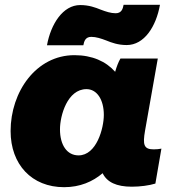

<svg xmlns="http://www.w3.org/2000/svg" viewBox="-20 -763 743 797"><path d="M527 12C562 12 599 7 625 -1L650 -146C640 -144 630 -143 618 -143C577 -143 572 -162 582 -220L635 -520H480C472 -507 464 -486 458 -465C420 -508 363 -534 289 -534C130 -534 24 -382 24 -219C24 -80 112 14 246 14C312 14 365 -9 406 -44C424 -7 463 12 527 12ZM339 -393C382 -393 411 -350 411 -286C411 -231 381 -118 306 -118C258 -118 229 -161 229 -226C229 -284 260 -393 339 -393ZM175 -575H326C329 -591 334 -610 359 -610C379 -610 400 -603 421 -595C443 -586 470 -576 506 -576C579 -576 628 -653 644 -743H493C490 -727 485 -708 460 -708C440 -708 419 -715 398 -723C376 -732 349 -742 313 -742C241 -742 191 -663 175 -575Z"/></svg>

Font: Fixel Display 20240404 Black
Style: Italic
Weight: 900
Italic angle: -10°
Designer: AlfaBravo + MacPaw
Foundry: Kyrylo Tkachov, Marchela Mozhyna, Serhii Makarenko, Maria Weinstein, Zakhar Kryvoshyya
Version: Version 1.211;Glyphs 3.2 (3225)